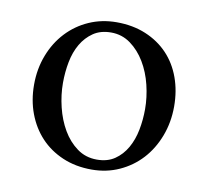

<svg xmlns="http://www.w3.org/2000/svg" viewBox="-58 -502 619 573"><g transform="rotate(10 251.5 -216.0)"><path d="M241 -406Q209 -406 187 -391Q165 -376 151 -352Q137 -328 131 -297Q125 -266 125 -233Q125 -197 134 -160Q143 -123 160.5 -93Q178 -63 204 -44Q230 -25 264 -25Q296 -25 318 -40Q340 -55 354 -79.5Q368 -104 374 -135Q380 -166 380 -198Q380 -234 371 -271Q362 -308 344 -338Q326 -368 300 -387Q274 -406 241 -406ZM252 -439Q301 -439 340.5 -422.5Q380 -406 407.5 -377Q435 -348 449.5 -308Q464 -268 464 -221Q464 -173 448 -131Q432 -89 404 -58.5Q376 -28 337.5 -10.5Q299 7 254 7Q205 7 165.5 -10Q126 -27 98.5 -56.5Q71 -86 56 -126Q41 -166 41 -213Q41 -261 57 -302.5Q73 -344 101.5 -374.5Q130 -405 168.5 -422Q207 -439 252 -439Z"/></g></svg>

Font: Vermiglione
Style: Regular
Weight: 400
Version: Version 1.000